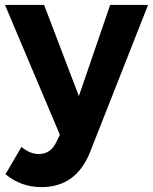

<svg xmlns="http://www.w3.org/2000/svg" viewBox="-30 -558 621 779"><path d="M-9.8 -538.1H148.9L290 -168L417 -538.1H570.8L335 60.1Q278.3 201.2 138.2 201.2Q55.7 201.2 -7.8 148.9L57.1 38.1Q91.8 66.9 127 66.9Q175.8 66.9 198.2 19L212.9 -11.2Z"/></svg>

Font: Montserrat Semi Bold
Style: Regular
Weight: 600
Designer: Julieta Ulanovsky
Foundry: Julieta Ulanovsky
Version: Version 3.001;PS 003.001;hotconv 1.0.70;makeotf.lib2.5.58329